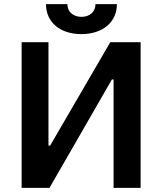

<svg xmlns="http://www.w3.org/2000/svg" viewBox="-20 -903 781 923"><path d="M201 -883C201 -797 268 -739 371 -739C474 -739 542 -797 542 -883H439C439 -847 412 -822 372 -822C332 -822 304 -846 304 -883ZM84 0H218L518 -521H526V0H656V-700H510L221 -203H213V-700H84Z"/></svg>

Font: Fixel Display SemiBold
Style: Regular
Weight: 600
Designer: AlfaBravo + MacPaw
Foundry: Kyrylo Tkachov, Marchela Mozhyna, Serhii Makarenko, Maria Weinstein, Zakhar Kryvoshyya
Version: Version 1.211